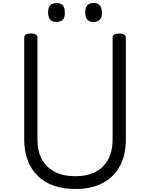

<svg xmlns="http://www.w3.org/2000/svg" viewBox="-20 -1238 998 1277"><path d="M481 19Q401 19 338 -3Q275 -25 231 -68Q187 -111 164 -172Q141 -233 141 -311V-988Q141 -1002 152 -1008.5Q163 -1015 185 -1015Q207 -1015 218 -1008.5Q229 -1002 229 -988V-311Q229 -234 258.5 -179Q288 -124 344.5 -95Q401 -66 481 -66Q561 -66 616 -95Q671 -124 700 -179Q729 -234 729 -311V-988Q729 -1002 740 -1008.5Q751 -1015 773 -1015Q817 -1015 817 -988V-311Q817 -207 777 -133Q737 -59 662 -20Q587 19 481 19ZM356 -1092Q328 -1092 314 -1107.5Q300 -1123 300 -1155Q300 -1187 314 -1202.5Q328 -1218 356 -1218Q384 -1218 397.5 -1202.5Q411 -1187 411 -1155Q413 -1123 398.5 -1107.5Q384 -1092 356 -1092ZM603 -1092Q575 -1092 561 -1107.5Q547 -1123 547 -1155Q547 -1187 561 -1202.5Q575 -1218 603 -1218Q630 -1218 644 -1202.5Q658 -1187 658 -1155Q659 -1124 644.5 -1108Q630 -1092 603 -1092Z"/></svg>

Font: Playwrite ES
Style: Regular
Weight: 400
Designer: Veronika Burian, José Scaglione
Foundry: TypeTogether
Version: Version 1.002